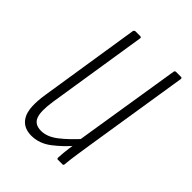

<svg xmlns="http://www.w3.org/2000/svg" viewBox="-152 -555 634 634"><g transform="rotate(45 165.0 -237.5)"><path d="M106 6Q67 6 50 -24Q33 -54 44 -123L99 -475Q101 -481 106 -481H128Q134 -481 133 -475L78 -125Q70 -73 79 -50.5Q88 -28 118 -28Q146 -28 175.5 -51Q205 -74 238 -111L235 -76Q207 -43 175 -18.5Q143 6 106 6ZM224 0Q220 0 220 -6Q221 -28 224.5 -53.5Q228 -79 231 -96L229 -99L289 -475Q290 -481 295 -481H318Q324 -481 323 -475L266 -114Q261 -82 257 -55Q253 -28 251 -6Q251 0 246 0Z"/></g></svg>

Font: Sofia Sans Extra Condensed ExtraLight
Style: Italic
Weight: 250
Italic angle: -9°
Version: Version 4.100